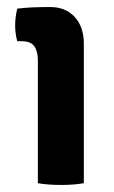

<svg xmlns="http://www.w3.org/2000/svg" viewBox="-20 -520 325 545"><path d="M218 0Q204.5 2.5 187.2 3.8Q170 5 153 5Q136 5 118.8 3.8Q101.5 2.5 87.5 0V-348Q87.5 -374 77.5 -388.5Q67.5 -403 41.5 -403H29Q23 -424.5 23 -448Q23 -459 24.5 -471.2Q26 -483.5 29 -495.5Q49.5 -498 70.2 -499Q91 -500 105 -500H122.5Q166.5 -500 192.2 -471.8Q218 -443.5 218 -395.5Z"/></svg>

Font: Signika SC SemiBold
Style: Regular
Weight: 600
Designer: Anna Giedryś
Foundry: Anna Giedryś
Version: Version 2.000; ttfautohint (v1.8.3) -l 8 -r 50 -G 200 -x 9 -